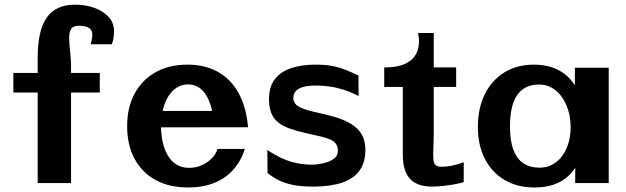

<svg xmlns="http://www.w3.org/2000/svg" viewBox="-20 -801 2737 840"><path d="M144.9 0V-549.2Q144.9 -606.8 154.3 -650.1Q163.7 -693.3 183.3 -722.4Q202.9 -751.4 234.1 -766Q265.2 -780.6 308.6 -780.6Q352.4 -780.6 391.3 -767.2Q430.2 -753.7 454.6 -727.6Q479 -701.6 479 -663.3Q479 -650.7 476.3 -633.4Q473.5 -616 468.9 -607.3H377.2Q380.7 -621.8 382.3 -631.9Q383.9 -642.1 383.9 -649.6Q383.9 -667.2 374 -675.2Q364.1 -683.3 350.3 -685.9Q336.5 -688.4 325.1 -688.4Q299.7 -688.4 290.8 -673.4Q281.8 -658.3 282.6 -632.3Q283.3 -606.2 287.1 -573.7Q290.8 -541.2 290.8 -506.3V0ZM38.5 -396.3V-482H416.6V-396.3Z M803.1 19.2Q719.1 19.2 659.3 -14.2Q599.5 -47.7 567.8 -108Q536.2 -168.4 536.2 -248.6Q536.2 -329.9 568.5 -390.6Q600.8 -451.2 660.2 -484.7Q719.6 -518.2 800.8 -518.2Q876.8 -518.2 933.3 -486.6Q989.8 -455.1 1023.6 -394.1Q1057.5 -333.1 1065.2 -244.3H918.3Q914.8 -290.4 905.7 -325.6Q896.6 -360.7 882.1 -384.3Q867.6 -407.9 847.8 -419.8Q828.1 -431.7 803.1 -431.7Q775.7 -431.7 753.7 -417.9Q731.8 -404.1 716.3 -379.4Q700.9 -354.7 692.7 -321.2Q684.5 -287.6 684.5 -248.1Q684.5 -214.3 691.3 -181.9Q698.1 -149.6 712.6 -123.5Q727.1 -97.5 750.5 -82.1Q773.8 -66.7 807 -66.7Q838.8 -66.7 865.1 -79.2Q891.4 -91.7 908.9 -110.7Q926.3 -129.7 931.1 -149.3H1051.2Q1034.3 -96.1 1000.5 -58.4Q966.7 -20.7 917.2 -0.7Q867.6 19.2 803.1 19.2ZM671.8 -243.8 643.3 -315.7H1032.2L1032.6 -244.3Z M1355.7 15.4Q1307.5 15.7 1271 9.7Q1234.6 3.7 1205.6 -9.6Q1176.6 -22.8 1150.6 -44.1L1149.5 -144.8Q1182.8 -122.9 1214.1 -108.4Q1245.4 -93.9 1278.6 -87.2Q1311.7 -80.4 1350.2 -80.7Q1358 -80.7 1375.5 -83.2Q1393 -85.6 1412 -91.8Q1430.9 -98.1 1444.6 -109.9Q1458.2 -121.7 1458.2 -140.5Q1458.2 -159.4 1450.1 -171.2Q1442.1 -183 1425.3 -190.5Q1408.6 -197.9 1382.5 -204.1Q1356.4 -210.3 1320.1 -218.3Q1277.8 -227.6 1247.1 -238.7Q1216.3 -249.8 1196.5 -266Q1176.6 -282.2 1166.9 -306.3Q1157.2 -330.4 1156.9 -365.6Q1156.7 -421.1 1182.3 -454.4Q1207.9 -487.7 1253.6 -502.9Q1299.4 -518.2 1359.3 -518.2Q1400 -518.4 1430.4 -512.9Q1460.8 -507.4 1488.6 -496.7Q1516.3 -486 1548.1 -470.7L1548.8 -380.9Q1516.9 -397.7 1485.7 -407.7Q1454.4 -417.8 1423.2 -422.4Q1391.9 -427 1359.8 -426.7Q1329.7 -426.7 1308.1 -421.1Q1286.6 -415.4 1274.9 -403.5Q1263.3 -391.6 1263.3 -371.1Q1263.3 -358.9 1271.2 -348Q1279.1 -337.1 1301.7 -327.5Q1324.4 -317.9 1368.3 -308.4Q1411.3 -299.4 1449.1 -287.9Q1486.9 -276.3 1516.1 -258.8Q1545.3 -241.2 1561.8 -214Q1578.2 -186.8 1578.5 -146.6Q1579 -91.9 1554 -56.1Q1529 -20.3 1479.3 -2.8Q1429.6 14.6 1355.7 15.4Z M1871.1 15.3Q1832.9 15.3 1807.9 4.7Q1782.8 -5.9 1768.4 -24.9Q1753.9 -43.8 1748.1 -69.2Q1742.3 -94.6 1742.3 -124.4V-420.6H1661V-506Q1703.5 -505.5 1734.6 -515.1Q1765.7 -524.7 1784.8 -543.9Q1803.8 -563.2 1810.1 -591.4Q1816.4 -619.6 1809.2 -656.5H1877.7V-506H1975.7V-420.6H1877.7V-241.3Q1877.7 -191.3 1876.1 -158.3Q1874.6 -125.2 1875.8 -106.3Q1877.1 -87.4 1885 -79.4Q1893 -71.4 1911.8 -71.4Q1921.9 -71.4 1935 -72.7Q1948.1 -74 1966.1 -78.3Q1984.2 -82.6 2008.8 -91.1V-4.4Q1995.1 0.4 1970.8 4.9Q1946.4 9.5 1919.7 12.4Q1892.9 15.3 1871.1 15.3Z M2318.1 19.2Q2243.2 19.2 2187.6 -13.7Q2131.9 -46.6 2101.3 -106.1Q2070.7 -165.6 2070.7 -245.4Q2070.7 -327.3 2101.1 -388.8Q2131.6 -450.2 2186.7 -484.2Q2241.8 -518.2 2315.7 -518.2Q2405.5 -518.2 2460.8 -468.5Q2516.1 -418.8 2534.4 -321.3L2495.1 -291.1V-504.7H2643.2V0H2496.4L2497.9 -205.4L2536.8 -170.9Q2523.6 -106.8 2495.1 -64.6Q2466.6 -22.4 2422.6 -1.6Q2378.7 19.2 2318.1 19.2ZM2339.9 -67.5Q2381.2 -67.5 2412 -90.9Q2442.8 -114.3 2459.7 -154.3Q2476.6 -194.3 2476.6 -243.9Q2476.6 -296.4 2458.9 -338.8Q2441.3 -381.2 2410.1 -406.2Q2378.9 -431.2 2337.8 -431.2Q2297.2 -431.2 2268.7 -411.4Q2240.2 -391.6 2225.6 -351.1Q2211.1 -310.6 2211.1 -248.3Q2211.1 -186.4 2225.9 -146.3Q2240.7 -106.2 2269.5 -86.8Q2298.3 -67.5 2339.9 -67.5Z"/></svg>

Font: Russolo 10pt ExtraLight
Style: Regular
Weight: 200
Designer: Micah Stupak-Hahn
Version: Version 1.000